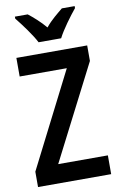

<svg xmlns="http://www.w3.org/2000/svg" viewBox="-101 -1058 650 1047"><g transform="rotate(-10 224.0 -534.5)"><path d="M162 -843H287C309 -887 358 -953 390 -992V-1003H319C288 -977 256 -953 224 -914C194 -950 157 -982 130 -1003H59V-992C92 -951 141 -885 162 -843ZM427 -66V-170H152L420 -694V-780H28V-677H289L22 -151V-66Z"/></g></svg>

Font: Noto Sans Malayalam UI Condensed SemiBold
Style: Regular
Weight: 600
Width: 3
Designer: Jelle Bosma - Monotype Design Team
Foundry: Monotype Imaging Inc.
Version: Version 2.104